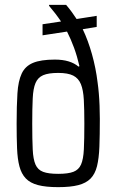

<svg xmlns="http://www.w3.org/2000/svg" viewBox="-20 -763 481 791"><path d="M219.9 8Q168.8 8 136.5 -0.5Q104.2 -9 86.2 -28Q68.1 -47 60.1 -77.5Q52 -108 50.3 -152Q48.5 -196 48.5 -254Q48.5 -327.7 51.8 -378.4Q55 -429.1 69.3 -459.7Q83.5 -490.3 115.8 -503.9Q148.1 -517.5 205.8 -517.5Q238.4 -517.5 262.6 -510.1Q286.9 -502.7 303.4 -488.5L307.3 -490.5Q297.9 -531 284.9 -566.6Q271.8 -602.1 256.1 -632.9L155.3 -617.5V-663.1L231.5 -674.5Q219.9 -691.7 207.4 -707.9Q194.9 -724.2 182.1 -739V-743H252.4Q265.7 -727.3 276.4 -712.6Q287 -697.9 295.6 -684.7L378.4 -697.7V-652.1L320.8 -642.7Q342.9 -596.7 358.9 -539.7Q374.9 -482.7 382 -423.9Q385.1 -402.3 387.1 -378.3Q389.2 -354.3 390.2 -327.9Q391.3 -301.5 391.3 -273Q391.3 -206.7 389.5 -158.9Q387.7 -111 379.7 -78.5Q371.6 -46.1 353.1 -27.3Q334.5 -8.5 302.5 -0.3Q270.5 8 219.9 8ZM219.9 -46.8Q260.7 -46.8 282.5 -55.2Q304.4 -63.6 313.9 -85.3Q323.5 -107.1 325.5 -148Q327.5 -188.9 327.5 -254Q327.5 -312.3 325.3 -352.2Q323.1 -392.1 313.3 -416.3Q303.4 -440.5 281.6 -451.6Q259.8 -462.6 219.9 -462.6Q179.6 -462.6 157.8 -453.2Q135.9 -443.7 126.3 -420.9Q116.7 -398.1 114.8 -357.5Q112.8 -316.8 112.8 -254Q112.8 -188 114.8 -147.3Q116.7 -106.7 126.3 -84.9Q135.9 -63.1 157.8 -55Q179.6 -46.8 219.9 -46.8Z"/></svg>

Font: Saira Thin Condensed
Style: Regular
Weight: 100
Width: 3
Version: Version 1.101